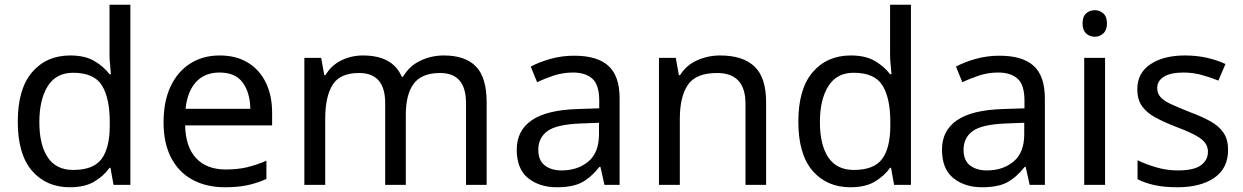

<svg xmlns="http://www.w3.org/2000/svg" viewBox="-20 -780 5246 810"><path d="M275 10Q175 10 115 -59.5Q55 -129 55 -267Q55 -405 115.5 -475.5Q176 -546 276 -546Q338 -546 377.5 -523Q417 -500 442 -467H448Q447 -480 444.5 -505.5Q442 -531 442 -546V-760H530V0H459L446 -72H442Q418 -38 378 -14Q338 10 275 10ZM289 -63Q374 -63 408.5 -109.5Q443 -156 443 -250V-266Q443 -366 410 -419.5Q377 -473 288 -473Q217 -473 181.5 -416.5Q146 -360 146 -265Q146 -169 181.5 -116Q217 -63 289 -63Z M907 -546Q976 -546 1025.5 -516Q1075 -486 1101.5 -431.5Q1128 -377 1128 -304V-251H761Q763 -160 807.5 -112.5Q852 -65 932 -65Q983 -65 1022.5 -74.5Q1062 -84 1104 -102V-25Q1063 -7 1023 1.5Q983 10 928 10Q852 10 793.5 -21Q735 -52 702.5 -113.5Q670 -175 670 -264Q670 -352 699.5 -415Q729 -478 782.5 -512Q836 -546 907 -546ZM906 -474Q843 -474 806.5 -433.5Q770 -393 763 -321H1036Q1035 -389 1004 -431.5Q973 -474 906 -474Z M1852 -546Q1943 -546 1988 -499.5Q2033 -453 2033 -349V0H1946V-345Q1946 -472 1837 -472Q1759 -472 1725.5 -427Q1692 -382 1692 -296V0H1605V-345Q1605 -472 1495 -472Q1414 -472 1383 -422Q1352 -372 1352 -278V0H1264V-536H1335L1348 -463H1353Q1378 -505 1420.5 -525.5Q1463 -546 1511 -546Q1637 -546 1675 -456H1680Q1707 -502 1753.5 -524Q1800 -546 1852 -546Z M2402 -545Q2500 -545 2547 -502Q2594 -459 2594 -365V0H2530L2513 -76H2509Q2474 -32 2435.5 -11Q2397 10 2329 10Q2256 10 2208 -28.5Q2160 -67 2160 -149Q2160 -229 2223 -272.5Q2286 -316 2417 -320L2508 -323V-355Q2508 -422 2479 -448Q2450 -474 2397 -474Q2355 -474 2317 -461.5Q2279 -449 2246 -433L2219 -499Q2254 -518 2302 -531.5Q2350 -545 2402 -545ZM2428 -259Q2328 -255 2289.5 -227Q2251 -199 2251 -148Q2251 -103 2278.5 -82Q2306 -61 2349 -61Q2417 -61 2462 -98.5Q2507 -136 2507 -214V-262Z M3018 -546Q3114 -546 3163 -499.5Q3212 -453 3212 -349V0H3125V-343Q3125 -472 3005 -472Q2916 -472 2882 -422Q2848 -372 2848 -278V0H2760V-536H2831L2844 -463H2849Q2875 -505 2921 -525.5Q2967 -546 3018 -546Z M3568 10Q3468 10 3408 -59.5Q3348 -129 3348 -267Q3348 -405 3408.5 -475.5Q3469 -546 3569 -546Q3631 -546 3670.5 -523Q3710 -500 3735 -467H3741Q3740 -480 3737.5 -505.5Q3735 -531 3735 -546V-760H3823V0H3752L3739 -72H3735Q3711 -38 3671 -14Q3631 10 3568 10ZM3582 -63Q3667 -63 3701.5 -109.5Q3736 -156 3736 -250V-266Q3736 -366 3703 -419.5Q3670 -473 3581 -473Q3510 -473 3474.5 -416.5Q3439 -360 3439 -265Q3439 -169 3474.5 -116Q3510 -63 3582 -63Z M4196 -545Q4294 -545 4341 -502Q4388 -459 4388 -365V0H4324L4307 -76H4303Q4268 -32 4229.5 -11Q4191 10 4123 10Q4050 10 4002 -28.5Q3954 -67 3954 -149Q3954 -229 4017 -272.5Q4080 -316 4211 -320L4302 -323V-355Q4302 -422 4273 -448Q4244 -474 4191 -474Q4149 -474 4111 -461.5Q4073 -449 4040 -433L4013 -499Q4048 -518 4096 -531.5Q4144 -545 4196 -545ZM4222 -259Q4122 -255 4083.5 -227Q4045 -199 4045 -148Q4045 -103 4072.5 -82Q4100 -61 4143 -61Q4211 -61 4256 -98.5Q4301 -136 4301 -214V-262Z M4599 -737Q4619 -737 4634.5 -723.5Q4650 -710 4650 -681Q4650 -653 4634.5 -639Q4619 -625 4599 -625Q4577 -625 4562 -639Q4547 -653 4547 -681Q4547 -710 4562 -723.5Q4577 -737 4599 -737ZM4642 -536V0H4554V-536Z M5161 -148Q5161 -70 5103 -30Q5045 10 4947 10Q4891 10 4850.5 1Q4810 -8 4779 -24V-104Q4811 -88 4856.5 -74.5Q4902 -61 4949 -61Q5016 -61 5046 -82.5Q5076 -104 5076 -140Q5076 -160 5065 -176Q5054 -192 5025.5 -208Q4997 -224 4944 -244Q4892 -264 4855 -284Q4818 -304 4798 -332Q4778 -360 4778 -404Q4778 -472 4833.5 -509Q4889 -546 4979 -546Q5028 -546 5070.5 -536.5Q5113 -527 5150 -510L5120 -440Q5086 -454 5049 -464Q5012 -474 4973 -474Q4919 -474 4890.5 -456.5Q4862 -439 4862 -409Q4862 -387 4875 -371.5Q4888 -356 4918.5 -341.5Q4949 -327 5000 -307Q5051 -288 5087 -268Q5123 -248 5142 -219.5Q5161 -191 5161 -148Z"/></svg>

Font: Noto Sans Multani
Style: Regular
Weight: 400
Designer: Monotype Design Team
Foundry: Monotype Imaging Inc.
Version: Version 2.002; ttfautohint (v1.8.4.7-5d5b)